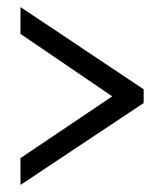

<svg xmlns="http://www.w3.org/2000/svg" viewBox="-20 -630 465 544"><path d="M38 -106V-182L298 -357L38 -534V-610L387 -377V-338Z"/></svg>

Font: Noto Serif Ethiopic ExtraCondensed
Style: Bold
Weight: 700
Width: 2
Designer: Monotype Design Team
Foundry: Monotype Imaging Inc.
Version: Version 2.102; ttfautohint (v1.8.4.7-5d5b)